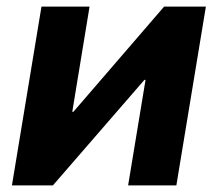

<svg xmlns="http://www.w3.org/2000/svg" viewBox="-20 -561 659 581"><path d="M513.7 0H367.7L420.4 -319.3H417L140.1 0H16.1L105.5 -541H251L198.7 -222.7H202.1L476.6 -541H603Z"/></svg>

Font: Inter 17pt
Style: Bold Italic
Weight: 700
Italic angle: -9.3988°
Version: Version 4.001;git-66647c0bb